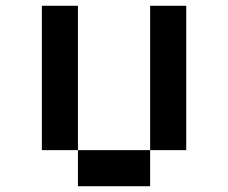

<svg xmlns="http://www.w3.org/2000/svg" viewBox="-20 -645 790 665"><path d="M250 0V-125H125V-625H250V-125H500V0ZM500 -125V-625H625V-125Z"/></svg>

Font: Silkscreen
Style: Regular
Weight: 400
Designer: Jason Kottke
Foundry: Jason Kottke
Version: Version 1.001; ttfautohint (v1.8.4.7-5d5b)